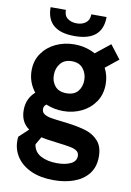

<svg xmlns="http://www.w3.org/2000/svg" viewBox="-101 -768 726 1066"><g transform="rotate(10 262.0 -234.5)"><path d="M279 236.5Q203.5 236.5 150.5 212.5Q97.5 188.5 69.8 147.2Q42 106 42 54.5Q42 42.5 44 32.5L96.5 -16.5Q47.5 -50.5 47.5 -118Q47.5 -183 94 -224Q52.5 -277 52.5 -342Q52.5 -399 81.8 -440.2Q111 -481.5 158.8 -503.8Q206.5 -526 261.5 -526Q327.5 -526 380.5 -496.5L463.5 -562.5L522.5 -486L449.5 -427.5Q471 -386.5 471 -338Q471 -280 442 -237.8Q413 -195.5 365.8 -173Q318.5 -150.5 263.5 -150.5Q212 -150.5 166.5 -170Q152 -160 152 -142.5Q152 -124.5 166 -115Q180 -105.5 203 -101.2Q226 -97 272 -92L305 -88Q365 -80 406.8 -66.8Q448.5 -53.5 476 -22.2Q503.5 9 503.5 64.5Q503.5 123 473.8 161Q444 199 393.2 217.8Q342.5 236.5 279 236.5ZM264.5 -251Q307.5 -251 328.8 -276.5Q350 -302 350 -339.5Q350 -377 328.2 -404.2Q306.5 -431.5 264.5 -431.5Q222.5 -431.5 200.5 -404.2Q178.5 -377 178.5 -339.5Q178.5 -302 200 -276.5Q221.5 -251 264.5 -251ZM280.5 140.5Q328 140.5 358 125.5Q388 110.5 388 81.5Q388 63 374.5 53.2Q361 43.5 336.5 38.8Q312 34 255.2 27.2Q198.5 20.5 170.5 14L145 58Q151 100.5 188.5 120.5Q226 140.5 280.5 140.5ZM253.5 -571.5Q95.5 -571.5 95.5 -706.5H181.5Q181.5 -673.5 202.2 -658.2Q223 -643 253.5 -643Q284 -643 304.5 -658.8Q325 -674.5 325 -706.5H411Q411 -571.5 253.5 -571.5Z"/></g></svg>

Font: Acari Sans
Style: Bold
Weight: 700
Designer: Alfredo Marco Pradil and Stefan Peev (font) & Cristiano Sobral (main changes)
Foundry: Alfredo Marco Pradil and Stefan Peev (font) & Cristiano Sobral (main changes)
Version: Version 1.063; ttfautohint (v1.8.3)